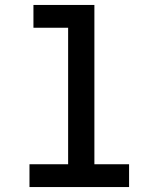

<svg xmlns="http://www.w3.org/2000/svg" viewBox="-20 -755 640 775"><path d="M99 0V-92H255V-643H115V-735H361V-92H501V0Z"/></svg>

Font: Iosevka Curly SmBdEx
Style: Regular
Weight: 600
Width: 7
Monospace: yes
Designer: Belleve Invis
Foundry: Belleve Invis
Version: Version 11.1.0; ttfautohint (v1.8.3)